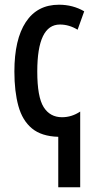

<svg xmlns="http://www.w3.org/2000/svg" viewBox="-20 -570 402 814"><path d="M230 -550Q289 -550 337 -522L309 -444Q273 -466 234 -466Q138 -466 138 -267Q138 -159 165 -116Q192 -73 243 -73Q284 -73 320 -97V224H227V10Q156 8 115.5 -25.5Q75 -59 58 -120.5Q41 -182 41 -267Q41 -403 89.5 -476.5Q138 -550 230 -550Z"/></svg>

Font: Noto Sans ExtraCondensed Medium
Style: Regular
Weight: 500
Width: 2
Designer: Monotype Design Team
Foundry: Monotype Imaging Inc.
Version: Version 2.013; ttfautohint (v1.8.4.7-5d5b)